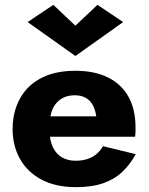

<svg xmlns="http://www.w3.org/2000/svg" viewBox="-20 -762 613 792"><path d="M117 -198H537Q539 -210 539 -220.5Q539 -231 539 -237Q539 -310 510.5 -362Q482 -414 426.5 -442Q371 -470 291 -470Q216 -470 162.5 -446Q109 -422 77.5 -379Q46 -336 36 -279Q34 -267 33 -255Q32 -243 32 -230Q32 -161 62.5 -106.5Q93 -52 151.5 -21Q210 10 293 10Q360 10 406.5 -6.5Q453 -23 485 -53.5Q517 -84 540 -126L405 -159Q394 -140 378 -126.5Q362 -113 340.5 -106Q319 -99 291 -99Q261 -99 237 -112Q213 -125 198.5 -154Q184 -183 184 -230L186 -254Q186 -291 199 -316.5Q212 -342 234.5 -355.5Q257 -369 288 -369Q315 -369 333.5 -358.5Q352 -348 362.5 -329Q373 -310 377 -282H117ZM291 -656 200 -742 94 -671 291 -531 488 -671 382 -742Z"/></svg>

Font: Jost
Style: Bold
Weight: 700
Version: Version 3.710